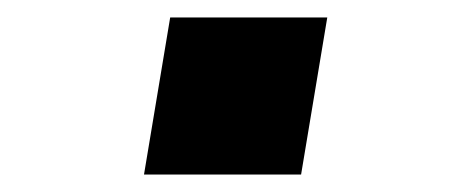

<svg xmlns="http://www.w3.org/2000/svg" viewBox="-20 -450 540 220"><path d="M145 -250 175 -430H355L325 -250Z"/></svg>

Font: Iosevka SS04 Extrabold
Style: Italic
Weight: 800
Italic angle: -9°
Monospace: yes
Designer: Belleve Invis
Foundry: Belleve Invis
Version: Version 19.0.0; ttfautohint (v1.8.4)